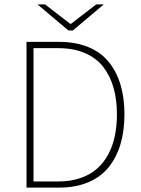

<svg xmlns="http://www.w3.org/2000/svg" viewBox="-20 -850 640 870"><path d="M100.1 0V-660.2H248Q323.2 -660.2 380.1 -636.7Q437 -613.3 472.7 -569.3Q508.3 -525.4 526.1 -466.1Q543.9 -406.7 543.9 -332Q543.9 -257.3 526.1 -197.3Q508.3 -137.2 472.7 -92.8Q437 -48.3 380.1 -24.2Q323.2 0 248 0ZM131.8 -27.8H244.1Q299.3 -27.8 343.8 -43Q388.2 -58.1 418.9 -85Q449.7 -111.8 470.2 -149.9Q490.7 -188 500.2 -233.4Q509.8 -278.8 509.8 -332Q509.8 -398.9 494.4 -452.6Q479 -506.3 447.8 -546.9Q416.5 -587.4 364.7 -609.6Q313 -631.8 244.1 -631.8H131.8ZM290 -711.9 149.9 -830.1H184.1L297.9 -742.2H301.8L416 -830.1H450.2L310.1 -711.9Z"/></svg>

Font: Source Sans 3 ExtraLight
Style: Regular
Weight: 200
Designer: Paul D. Hunt
Foundry: Adobe
Version: Version 3.052;hotconv 1.1.0;makeotfexe 2.6.0